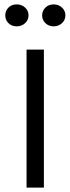

<svg xmlns="http://www.w3.org/2000/svg" viewBox="-20 -855 320 875"><path d="M101 -629H180V0H101ZM56 -835Q79 -835 94.5 -820.5Q110 -806 110 -785Q110 -764 94.5 -749.5Q79 -735 56 -735Q33 -735 18.5 -749.5Q4 -764 4 -785Q4 -806 18.5 -820.5Q33 -835 56 -835ZM224.5 -735Q202 -735 187 -749.5Q172 -764 172 -785Q172 -806 187 -820.5Q202 -835 224.5 -835Q247 -835 262.5 -820.5Q278 -806 278 -785Q278 -764 262.5 -749.5Q247 -735 224.5 -735Z"/></svg>

Font: Karla
Style: Regular
Weight: 400
Designer: Jonathan Pinhorn
Version: Version 1.000